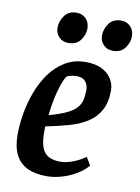

<svg xmlns="http://www.w3.org/2000/svg" viewBox="-83 -775 612 842"><g transform="rotate(10 223.0 -354.5)"><path d="M184 10Q132 10 97 -7Q62 -24 44.5 -59Q27 -94 27 -149Q27 -193 35.5 -242.5Q44 -292 62 -340Q80 -388 108.5 -427Q137 -466 176.5 -489.5Q216 -513 267 -513Q311 -513 340 -498Q369 -483 383 -459Q397 -435 397 -410Q397 -356 377.5 -320.5Q358 -285 323 -263Q288 -241 241.5 -228Q195 -215 140 -204V-176Q140 -134 150 -109Q160 -84 180.5 -73.5Q201 -63 232 -63Q257 -63 286.5 -74Q316 -85 343 -104L364 -69Q345 -46 315 -28Q285 -10 250.5 0Q216 10 184 10ZM146 -255Q196 -269 225 -283Q254 -297 267.5 -313Q281 -329 285.5 -348Q290 -367 290 -391Q290 -407 284.5 -419Q279 -431 268 -438Q257 -445 238 -445Q222 -445 209.5 -441.5Q197 -438 193 -434Q184 -420 174.5 -393Q165 -366 157.5 -330.5Q150 -295 146 -255ZM374 -582Q348 -582 332 -599Q316 -616 316 -640Q316 -668 334 -693.5Q352 -719 388 -719Q413 -719 429.5 -702.5Q446 -686 446 -657Q446 -631 428 -606.5Q410 -582 374 -582ZM176 -582Q150 -582 134 -599Q118 -616 118 -640Q118 -668 136 -693.5Q154 -719 189 -719Q215 -719 231.5 -702.5Q248 -686 248 -657Q248 -631 230 -606.5Q212 -582 176 -582Z"/></g></svg>

Font: Faustina SemiBold
Style: Italic
Weight: 600
Italic angle: -8°
Designer: Alfonso Garcia
Foundry: http://www.omnibus-type.com
Version: Version 1.200